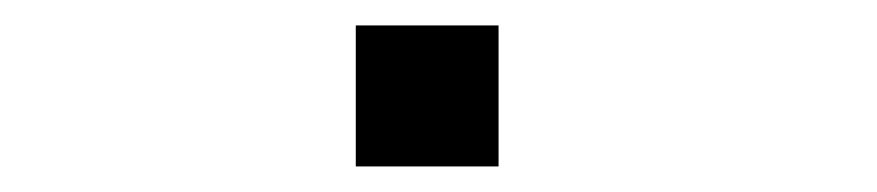

<svg xmlns="http://www.w3.org/2000/svg" viewBox="-20 -375 690 151"><path d="M259.8 -244.1V-355H372.1V-244.1Z"/></svg>

Font: Azeret Mono
Style: Regular
Weight: 400
Designer: Martin Vácha
Foundry: Displaay
Version: Version 1.002